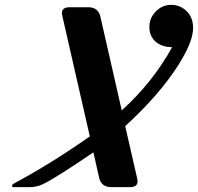

<svg xmlns="http://www.w3.org/2000/svg" viewBox="-20 -767 811 787"><path d="M101.6 0H36.6Q29.3 0 29.3 -5.4Q29.3 -9.8 35.2 -13.7Q190.9 -97.2 348.1 -208L236.3 -698.2Q233.9 -709 233.9 -712.9Q233.9 -737.3 264.6 -737.3H341.8Q382.8 -737.3 391.6 -698.2L479 -314.5Q606 -429.2 685.5 -573.7Q643.6 -573.7 617.9 -596.2Q592.3 -618.7 592.3 -656.2Q592.3 -693.4 618.7 -720.2Q645 -747.1 682.1 -747.1Q719.2 -747.1 746.1 -720.2Q771.5 -694.8 771.5 -651.9Q771.5 -595.2 709.5 -498Q631.8 -376.5 493.2 -250L541.5 -39.1Q543.9 -28.3 543.9 -24.4Q543.9 0 513.2 0H436Q395 0 386.2 -39.1L362.8 -142.6Q215.8 -42 157.2 -12.7Q131.8 0 101.6 0Z"/></svg>

Font: Cursive Sans
Style: Bold
Weight: 700
Italic angle: -15°
Designer: Wojciech Kalinowski "wmk69" (wmk69@o2.pl)
Foundry: Wojciech Kalinowski "wmk69" (wmk69@o2.pl)
Version: Wersja 3.1.0; 2022-02-18